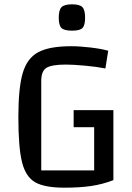

<svg xmlns="http://www.w3.org/2000/svg" viewBox="-20 -854 610 889"><path d="M65 0ZM505 -344V-20Q456 -1 403.5 7Q351 15 278 15Q187 15 143 -10Q99 -35 82 -103Q65 -171 65 -312Q65 -446 85 -515Q105 -584 156.5 -612Q208 -640 310 -640Q349 -640 399.5 -634Q450 -628 481 -619L468 -537Q428 -545 373.5 -550Q319 -555 285 -555Q221 -555 196 -540.5Q171 -526 171 -479V-65H416V-265H321V-344ZM252 -772Q252 -808 265 -821Q278 -834 314 -834Q349 -834 361.5 -821Q374 -808 374 -772Q374 -737 362 -724.5Q350 -712 314 -712Q277 -712 264.5 -724.5Q252 -737 252 -772Z"/></svg>

Font: Changa
Style: Regular
Weight: 400
Designer: Eduardo Rodriguez Tunni
Foundry: Eduardo Rodriguez Tunni
Version: Version 2.002; ttfautohint (v1.5.10-5e6f)